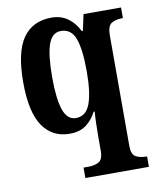

<svg xmlns="http://www.w3.org/2000/svg" viewBox="-86 -613 739 908"><g transform="rotate(-10 283.5 -158.5)"><path d="M250 229V179H273Q302 179 323 168Q344 157 344 114V46Q344 17 345 -17.5Q346 -52 348 -73H343Q324 -36 293.5 -13Q263 10 214 10Q131 10 85 -57Q39 -124 39 -268Q39 -413 86 -479.5Q133 -546 223 -546Q269 -546 302 -522Q335 -498 354 -458H359L376 -536H556V-485H550Q522 -485 501.5 -473Q481 -461 481 -415V115Q481 157 501.5 168Q522 179 551 179H555V229ZM256 -58Q304 -58 324 -111Q344 -164 344 -267Q344 -372 325 -424Q306 -476 256 -476Q214 -476 196 -425Q178 -374 178 -267Q178 -164 196 -111Q214 -58 256 -58Z"/></g></svg>

Font: Noto Serif Lao Condensed
Style: Bold
Weight: 700
Width: 3
Designer: Monotype Design Team
Foundry: Monotype Imaging Inc.
Version: Version 2.003; ttfautohint (v1.8.4.7-5d5b)